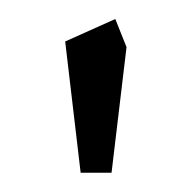

<svg xmlns="http://www.w3.org/2000/svg" viewBox="-20 -532 200 200"><path d="M47.9 -488.8 100.1 -512.2 111.8 -482.9 96.2 -352.1H64Z"/></svg>

Font: Gawaa
Style: Regular
Weight: 400
Designer: T. Christopher White
Version: Version 1.0